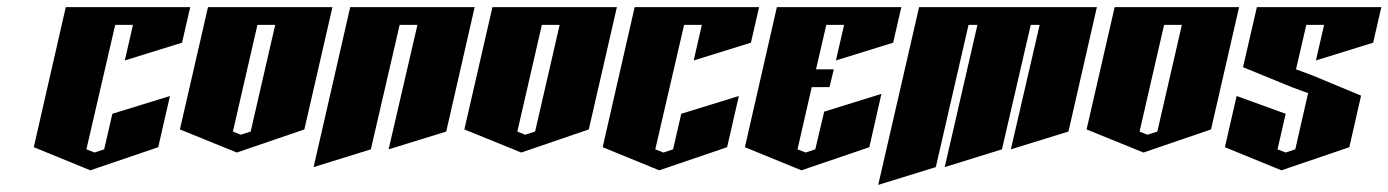

<svg xmlns="http://www.w3.org/2000/svg" viewBox="-20 -520 3905 540"><path d="M165 -500H515L492 -400L331 -350L354 -450H304L223 -100L246 -91L273 -100L296 -200L458 -250L425 -106L234 -41L75 -106Z M565 -500H915L836 -156L646 -91L486 -156ZM704 -450 635 -150 657 -141 685 -150 754 -450Z M965 -500H1315L1235 -150L1073 -100L1154 -450H1104L1023 -100L862 -50Z M1365 -500H1715L1636 -156L1446 -91L1286 -156ZM1504 -450 1435 -150 1457 -141 1485 -150 1554 -450Z M1765 -500H2115L2092 -400L1931 -350L1954 -450H1904L1823 -100L1846 -91L1873 -100L1896 -200L2058 -250L2025 -106L1834 -41L1675 -106Z M2165 -500H2515L2492 -400L2331 -350L2354 -450H2304L2275 -325H2325L2313 -275H2263L2223 -100L2246 -91L2273 -100L2298 -206L2459 -256L2425 -106L2234 -41L2075 -106Z M2565 -500H3065L2985 -150L2823 -100L2904 -450H2879L2798 -100L2637 -50L2729 -450H2704L2612 -50L2450 0Z M3115 -500H3465L3386 -156L3196 -91L3036 -156ZM3254 -450 3185 -150 3207 -141 3235 -150 3304 -450Z M3515 -500H3865L3842 -400L3681 -350L3704 -450H3654L3625 -325L3671 -308L3808 -251L3775 -106L3584 -41L3425 -106L3458 -250L3596 -200L3573 -100L3596 -91L3623 -100L3659 -258L3613 -275L3476 -331Z"/></svg>

Font: SOV_Meka
Style: Italic
Weight: 400
Italic angle: -13°
Version: Version 1.00